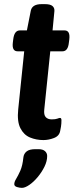

<svg xmlns="http://www.w3.org/2000/svg" viewBox="-20 -670 382 928"><path d="M190 7Q155 7 125 -5.5Q95 -18 78.5 -50.5Q62 -83 68 -141L97 -422H65Q37 -422 42 -464L44 -480Q49 -523 76 -523H110L129 -619Q136 -650 181 -650H197Q223 -650 233.5 -641Q244 -632 243 -617L234 -523H292Q320 -523 315 -480L313 -465Q309 -422 282 -422H223L194 -141Q191 -115 201 -104Q211 -93 230 -93Q248 -93 257 -96.5Q266 -100 270 -100Q277 -100 277 -89Q277 -86 276.5 -73.5Q276 -61 271 -38Q267 -13 241 -3Q215 7 190 7ZM86 238Q75 238 62 234Q49 230 49 220Q49 209 58 194.5Q67 180 78 155.5Q89 131 93 91Q95 73 108.5 62Q122 51 151 51H166Q187 51 197.5 60.5Q208 70 208 84Q208 109 195 135.5Q182 162 162.5 185.5Q143 209 122 223.5Q101 238 86 238Z"/></svg>

Font: Asap SemiBold
Style: Italic
Weight: 600
Italic angle: -6°
Designer: Pablo Cosgaya
Foundry: Omnibus-Type
Version: Version 3.001; ttfautohint (v1.8.3)